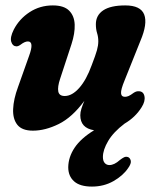

<svg xmlns="http://www.w3.org/2000/svg" viewBox="-20 -473 576 709"><path d="M493 -136Q510 -135.5 513.5 -117.2Q517 -99 503 -77Q480 -40 440 -16.5Q399 14.5 379.5 47.5Q360 80.5 360 106.5Q360 121.5 366.8 129Q373.5 136.5 384 136.5Q402 136.5 422.5 118Q431.5 111 438.2 107.8Q445 104.5 452.5 107Q460 109.5 462.8 120Q465.5 130.5 453 148Q434.5 175.5 399 195.8Q363.5 216 319.5 216Q275.5 216 253.8 196.8Q232 177.5 232 144.5Q232.5 107 255.5 72.5Q278.5 38 327.5 8Q276.5 0 276.5 -47.5Q276.5 -59 280.8 -72.2Q285 -85.5 291.5 -100.5Q246.5 -39.5 196.8 -15Q147 9.5 101.5 9.5Q61.5 9.5 44.2 -12Q27 -33.5 28.5 -70.2Q30 -107 46.5 -151.5L87.5 -267Q107 -320 83 -320Q71.5 -320 56 -308Q46.5 -301 39.5 -302Q26.5 -302.5 21.5 -318.8Q16.5 -335 31 -364Q51.5 -403.5 89.5 -428.2Q127.5 -453 175 -453Q216 -453 235.2 -433.8Q254.5 -414.5 255.8 -382.2Q257 -350 244 -310L202 -182Q192 -152 195.2 -135.2Q198.5 -118.5 219 -118.5Q246 -118.5 272.5 -148.2Q299 -178 318.5 -232Q333 -269.5 338 -287.5Q343 -305.5 343 -320.5Q343 -336.5 338.5 -350.8Q334 -365 334 -383.5Q334 -416.5 361.2 -434.8Q388.5 -453 442.5 -453Q499.5 -453 512.5 -419.2Q525.5 -385.5 498.5 -322L440 -176Q426 -142 427 -128.8Q428 -115.5 441.5 -115.5Q448 -115.5 455 -118.5Q462 -121.5 474 -130.5Q484 -137 493 -136Z"/></svg>

Font: Fraunces 144pt SuperSoft
Style: Bold Italic
Weight: 700
Italic angle: -16°
Version: Version 1.000;[0bf87f6ff]